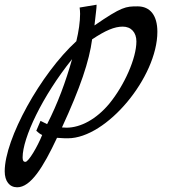

<svg xmlns="http://www.w3.org/2000/svg" viewBox="-40 -658 718 815"><path d="M544 -631C494 -631 477 -630 361 -550L362 -559C367 -607 370 -621 370 -638L298 -626C299 -618 300 -609 300 -599C300 -566 294 -524 284 -483C133 -345 -20 -69 -20 69C-20 111 0 137 33 137C90 137 143 53 202 -73C228 -71 236 -71 248 -71C413 -71 628 -331 628 -523C628 -592 598 -631 544 -631ZM132 -145 114 -103C121 -96 130 -89 139 -85C119 -35 81 29 68 29C59 29 56 23 56 10C56 -72 139 -249 266 -407C239 -311 205 -219 160 -131ZM424 -218C370 -153 303 -116 242 -116C238 -116 231 -117 223 -117C301 -286 339 -399 351 -491C408 -529 446 -545 481 -545C517 -545 539 -520 539 -482C539 -411 488 -296 424 -218Z"/></svg>

Font: Marck Script
Style: Regular
Weight: 400
Designer: Denis Masharov, Marck Fogel
Foundry: Denis Masharov
Version: Version 1.002